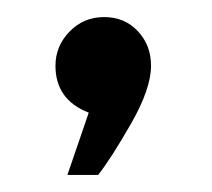

<svg xmlns="http://www.w3.org/2000/svg" viewBox="-20 -131 248 225"><path d="M84 1Q45 -14 45 -54Q45 -77 61.5 -94Q78 -111 102 -111Q126 -111 141.5 -94.5Q157 -78 157 -54Q157 -27 133.5 14Q110 55 95 74H59Z"/></svg>

Font: Oakes Grotesk
Style: Regular
Weight: 400
Designer: Samuel Oakes
Foundry: Samuel Oakes
Version: Version 1.000;PS 001.000;hotconv 1.0.88;makeotf.lib2.5.64775